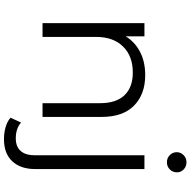

<svg xmlns="http://www.w3.org/2000/svg" viewBox="-16 -768 982 991"><g transform="rotate(90 475.5 -272.0)"><path d="M583 -305V0H512V-298Q512 -380 471 -423Q430 -466 354 -466Q269 -466 219.5 -415.5Q170 -365 170 -276V0H99V-526H167V-429Q196 -477 247.5 -503.5Q299 -530 367 -530Q466 -530 524.5 -472.5Q583 -415 583 -305ZM587 165 612 111Q643 138 694 138Q736 138 758.5 113Q781 88 781 39V-526H852V39Q852 113 812 156Q772 199 698 199Q665 199 635.5 190.5Q606 182 587 165ZM765 -693Q765 -713 780 -728Q795 -743 817 -743Q839 -743 854 -728.5Q869 -714 869 -694Q869 -672 854 -657Q839 -642 817 -642Q795 -642 780 -657Q765 -672 765 -693Z"/></g></svg>

Font: APTA Sans Regular
Style: Regular
Weight: 400
Version: Version 7.200